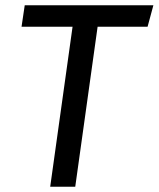

<svg xmlns="http://www.w3.org/2000/svg" viewBox="-20 -709 602 729"><path d="M73.9 -689.1H562.4L540.3 -607.4H350.6L265.7 0H170.6L255.5 -607.4H61.8Z"/></svg>

Font: Fira Sans Variable
Style: Italic
Weight: 397
Italic angle: -8°
Designer: Carrois Corporate & Edenspiekermann AG
Foundry: Carrois Corporate GbR & Edenspiekermann AG
Version: Version 4.202